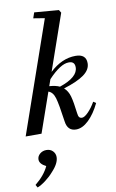

<svg xmlns="http://www.w3.org/2000/svg" viewBox="-110 -782 698 1153"><g transform="rotate(-10 239.5 -205.5)"><path d="M4.9 0 241.7 -679.7 172.9 -690.9 184.6 -725.1 333.5 -712.9 344.2 -695.3 225.6 -355Q299.8 -424.8 383.3 -424.8Q447.8 -424.8 447.8 -369.1Q447.8 -329.6 407 -299.8Q366.2 -270 282.2 -244.1Q305.7 -223.6 315.4 -188.7Q325.2 -153.8 333.5 -84Q335.4 -65.9 341.3 -59.1Q347.2 -52.2 358.4 -52.2Q373.5 -52.2 397 -76.2Q420.4 -100.1 440.4 -135.3L456.5 -124.5Q426.8 -62.5 388.4 -25.6Q350.1 11.2 311.5 11.2Q258.8 11.2 251 -48.8Q236.3 -155.3 224.9 -194.1Q213.4 -232.9 186 -241.7L101.6 0ZM336.4 -393.1Q286.6 -393.6 210.9 -313L196.8 -272.9Q236.8 -270 259.8 -258.8Q373 -296.9 373 -357.4Q373 -394 336.4 -393.1ZM22.5 314 12.7 296.9Q71.8 249 95.7 196.3Q56.6 177.2 56.6 149.9Q56.6 129.9 73.2 115.7Q89.8 101.6 112.8 101.6Q136.7 101.6 151.6 116.7Q166.5 131.8 166.5 153.3Q166.5 191.9 122.1 238.8Q101.1 263.2 73.2 284.2Q45.4 305.2 22.5 314Z"/></g></svg>

Font: Elstob 18pt SemiBold
Style: Italic
Weight: 600
Italic angle: -20°
Designer: Peter S. Baker
Version: Version 1.015